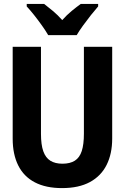

<svg xmlns="http://www.w3.org/2000/svg" viewBox="-20 -954 640 984"><path d="M298 10Q215 10 158.5 -19.5Q102 -49 73.5 -106Q45 -163 45 -243V-714H190V-268Q190 -212 202 -178.5Q214 -145 238.5 -130Q263 -115 300 -115Q339 -115 363.5 -130.5Q388 -146 399 -180Q410 -214 410 -269V-714H555V-244Q555 -166 526.5 -109Q498 -52 441 -21Q384 10 298 10ZM227 -774Q215 -795 195.5 -822.5Q176 -850 155 -876.5Q134 -903 117 -921V-934H206Q227 -918 251.5 -897.5Q276 -877 299 -851Q323 -878 347.5 -898Q372 -918 394 -934H483V-921Q467 -903 446 -876.5Q425 -850 405.5 -823Q386 -796 373 -774Z"/></svg>

Font: Noto Sans Mono
Style: Bold
Weight: 700
Designer: Monotype Design Team
Foundry: Monotype Imaging Inc.
Version: Version 2.014